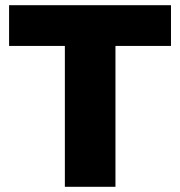

<svg xmlns="http://www.w3.org/2000/svg" viewBox="-20 -720 695 740"><path d="M230 0V-587L274 -543H15V-700H639V-543H381L425 -587V0Z"/></svg>

Font: MOST Montserrat ExtraBold
Style: Regular
Weight: 800
Designer: Julieta Ulanovsky
Foundry: Julieta Ulanovsky
Version: Version 8.000;March 11, 2024;FontCreator 15.0.0.2926 64-bit